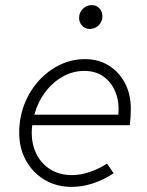

<svg xmlns="http://www.w3.org/2000/svg" viewBox="-20 -720 576 750"><path d="M260 10Q201 10 154.5 -17.5Q108 -45 81.5 -93Q55 -141 55 -201Q55 -260 75 -312Q95 -364 131 -404Q167 -444 213.5 -466.5Q260 -489 312 -489Q365 -489 405 -464Q445 -439 468 -395.5Q491 -352 491 -295Q491 -279 490 -263.5Q489 -248 487 -231H106Q99 -175 117 -130.5Q135 -86 172.5 -61Q210 -36 261 -36Q293 -36 328.5 -47.5Q364 -59 398 -81L424 -43Q384 -17 342.5 -3.5Q301 10 260 10ZM114 -272H442Q447 -320 431.5 -359Q416 -398 385 -420.5Q354 -443 309 -443Q265 -443 225.5 -421Q186 -399 157 -360.5Q128 -322 114 -272ZM330 -607Q313 -607 301 -619.5Q289 -632 289 -650Q289 -671 303.5 -685.5Q318 -700 339 -700Q356 -700 368 -687.5Q380 -675 380 -657Q380 -643 373.5 -631.5Q367 -620 355.5 -613.5Q344 -607 330 -607Z"/></svg>

Font: Red Hat Text VF
Style: Italic
Weight: 300
Italic angle: -12°
Designer: Pentagram, MCKL
Foundry: Pentagram, MCKL
Version: Version 1.023